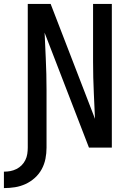

<svg xmlns="http://www.w3.org/2000/svg" viewBox="-57 -755 677 982"><path d="M-37 207V123Q-20 123 -4 120Q12 117 27 109.5Q42 102 53.5 90.5Q65 79 72.5 64Q80 49 82.5 32.5Q85 16 85 0V-735H202L429 -147Q429 -152 428.5 -156.5Q428 -161 428 -165L423 -276Q421 -317 420 -358.5Q419 -400 419 -441V-735H515V0H398L171 -588Q171 -583 171.5 -578.5Q172 -574 172 -570L177 -459Q179 -418 180 -376.5Q181 -335 181 -294V0Q181 29 175.5 57Q170 85 156.5 110Q143 135 121.5 154.5Q100 174 74 186Q48 198 20 202.5Q-8 207 -37 207Z"/></svg>

Font: Iosevka Custom Medium Extended
Style: Regular
Weight: 500
Width: 7
Monospace: yes
Designer: Belleve Invis
Foundry: Belleve Invis
Version: Version 11.2.4; ttfautohint (v1.8.4)